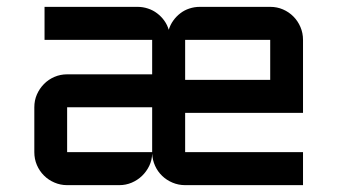

<svg xmlns="http://www.w3.org/2000/svg" viewBox="-20 -540 984 560"><path d="M423.8 -227.1H175.8V-96.2H423.8ZM520 -423.8V-307.1H768.1V-423.8ZM472.2 -453.1Q476.6 -467.8 485.4 -480Q494.1 -492.2 505.9 -501.2Q517.6 -510.3 532.2 -515.1Q546.9 -520 563 -520H768.1Q788.1 -520 805.4 -512.5Q822.8 -504.9 835.7 -491.9Q848.6 -479 856.2 -461.4Q863.8 -443.8 863.8 -423.8V-210.9H520V-96.2H863.8V0H520Q500.5 0 483.2 -7.3Q465.8 -14.6 452.9 -27.1Q439.9 -39.6 432.4 -56.2Q424.8 -72.8 423.8 -91.8Q423.3 -72.8 415.3 -56.2Q407.2 -39.6 394.3 -27.1Q381.3 -14.6 364.3 -7.3Q347.2 0 328.1 0H175.8Q156.2 0 138.7 -7.6Q121.1 -15.1 108.2 -28.1Q95.2 -41 87.6 -58.6Q80.1 -76.2 80.1 -96.2V-227.1Q80.1 -247.1 87.6 -264.4Q95.2 -281.7 108.2 -294.9Q121.1 -308.1 138.7 -315.7Q156.2 -323.2 175.8 -323.2H423.8V-423.8H109.9V-520H380.9Q397 -520 411.6 -515.1Q426.3 -510.3 438.2 -501.2Q450.2 -492.2 459 -480Q467.8 -467.8 472.2 -453.1Z"/></svg>

Font: Aldrich [RUS by Daymarius]
Style: Regular
Weight: 400
Designer: Matthew Desmond
Foundry: Matthew Desmond
Version: Version 1.002 August 24, 2018